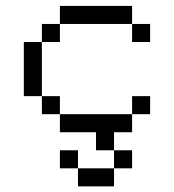

<svg xmlns="http://www.w3.org/2000/svg" viewBox="-20 -458 602 665"><path d="M62.5 -312.5V-125H125V-312.5ZM125 -62.5H187.5V-125H125ZM125 -312.5H187.5V-375H125ZM187.5 125H250V62.5H187.5ZM187.5 0H312.5V62.5H375V0H437.5V-62.5H187.5ZM187.5 -375H437.5V-437.5H187.5ZM250 187.5H375V125H250ZM375 125H437.5V62.5H375ZM437.5 -62.5H500V-125H437.5ZM437.5 -312.5H500V-375H437.5Z"/></svg>

Font: ChillMoonMono
Style: Regular
Weight: 400
Designer: Warren2060
Foundry: ChillType
Version: Version 1.000;Glyphs 3.1.1 (3135)